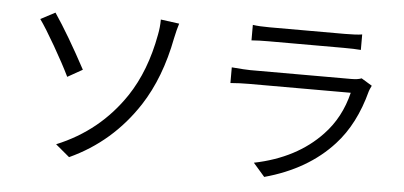

<svg xmlns="http://www.w3.org/2000/svg" viewBox="-51 -832 2056 977"><g transform="rotate(5 976.5 -344.0)"><path d="M258.8 -34.2Q475.6 -123 604.5 -315.4Q692.4 -447.3 726.6 -634.8Q734.4 -673.8 734.4 -712.9L829.1 -700.2Q819.3 -669.9 809.6 -624Q770.5 -419.9 676.8 -275.4Q544.9 -73.2 330.1 25.4ZM123 -662.1 197.3 -701.2Q269.5 -594.7 361.3 -423.8L285.2 -380.9Q253.9 -445.3 203.6 -532.7Q153.3 -620.1 123 -662.1Z M1203.1 -726.6Q1235.4 -721.7 1289.1 -721.7H1673.8Q1732.4 -721.7 1761.7 -726.6V-647.5Q1728.5 -650.4 1672.9 -650.4H1289.1Q1241.2 -650.4 1203.1 -647.5ZM1115.2 -421.9V-502Q1185.5 -496.1 1210 -496.1H1725.6Q1760.7 -496.1 1778.3 -503.9L1833 -470.7Q1822.3 -449.2 1820.3 -441.4Q1775.4 -270.5 1677.7 -164.1Q1546.9 -20.5 1328.1 39.1L1269.5 -28.3Q1485.4 -72.3 1613.3 -208Q1698.2 -296.9 1729.5 -425.8H1210Q1162.1 -425.8 1115.2 -421.9Z"/></g></svg>

Font: Min Sans
Style: Regular
Weight: 400
Designer: Jinseong-Kim, NotoSansCJK, Nunito
Foundry: Jinseong-Kim
Version: Version 1.400;Glyphs 3.1.2 (3151)